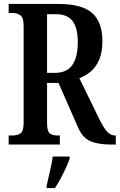

<svg xmlns="http://www.w3.org/2000/svg" viewBox="-20 -734 608 975"><path d="M24 0V-46H45Q67 -46 83.5 -56.5Q100 -67 100 -110V-603Q100 -646 82.5 -657Q65 -668 45 -668H24V-714H276Q397 -714 448.5 -667.5Q500 -621 500 -526Q500 -469 484 -431.5Q468 -394 441.5 -371.5Q415 -349 383 -337L485 -128Q505 -87 523 -66.5Q541 -46 564 -46H568V0H544Q478 0 438 -17.5Q398 -35 375 -90L277 -313H219V-110Q219 -67 233 -56.5Q247 -46 271 -46H284V0ZM259 -364Q319 -364 347 -403.5Q375 -443 375 -520Q375 -592 348.5 -627Q322 -662 264 -662H219V-364ZM217 208Q224 176 233.5 136Q243 96 248 61H334V71Q327 92 314.5 119Q302 146 287.5 173Q273 200 259 221H217Z"/></svg>

Font: Noto Serif Tamil ExtraCondensed SemiBold
Style: Regular
Weight: 600
Width: 2
Designer: Indian Type Foundry, Tom Grace, and the Monotype Design Team
Foundry: Monotype Imaging Inc.
Version: Version 2.004; ttfautohint (v1.8.4.7-5d5b)